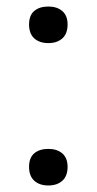

<svg xmlns="http://www.w3.org/2000/svg" viewBox="-20 -564 296 588"><path d="M128 4Q101 4 85 -10.5Q69 -25 69 -53Q69 -81 85 -94.5Q101 -108 128 -108Q155 -108 171 -94Q187 -80 187 -53Q187 -25 171 -10.5Q155 4 128 4ZM128 -432Q101 -432 85 -446.5Q69 -461 69 -489Q69 -517 85 -530.5Q101 -544 128 -544Q155 -544 171 -530Q187 -516 187 -489Q187 -461 171 -446.5Q155 -432 128 -432Z"/></svg>

Font: Encode Sans Wide
Style: Regular
Weight: 400
Designer: Pablo Impallari, Andres Torresi
Foundry: Pablo Impallari, Andres Torresi
Version: Version 1.000; ttfautohint (v1.00) -l 8 -r 50 -G 200 -x 14 -